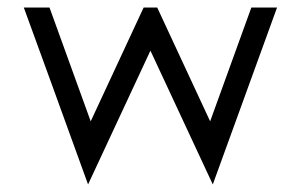

<svg xmlns="http://www.w3.org/2000/svg" viewBox="-20 -446 795 508"><path d="M111 -426 220 -125 360 -426H396L536 -125L645 -426H713L543 42Q432 -196 378 -312Q378 -312 213 42Q99 -273 43 -426Z"/></svg>

Font: Timtura
Style: Regular
Weight: 400
Version: Version 1.0